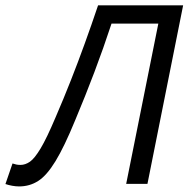

<svg xmlns="http://www.w3.org/2000/svg" viewBox="-66 -676 711 706"><path d="M4.3 9.5Q-7.3 9.5 -21 7.1Q-34.6 4.7 -46 0.7L-20 -74.9Q-13.1 -72.6 -6.4 -71.1Q0.2 -69.6 9.2 -69.6Q27.1 -69.6 44.2 -81.5Q61.2 -93.3 83.5 -130.5Q105.8 -167.7 138.2 -244.2Q168.3 -313.9 194.6 -380.8Q221 -447.7 245.5 -515.6Q270.1 -583.4 294.6 -656.3H607.4L476.2 0H398L516.2 -589.3H344.1Q314.5 -499.1 281.2 -411.1Q247.9 -323.1 210.4 -233.8Q170.2 -135.9 138.1 -83.4Q106 -30.8 74.6 -10.7Q43.2 9.5 4.3 9.5Z"/></svg>

Font: Source Sans 3 VF
Style: Italic
Weight: 200
Italic angle: -11°
Designer: Paul D. Hunt
Foundry: Adobe Systems Incorporated
Version: Version 3.042;hotconv 1.0.118;makeotfexe 2.5.65603